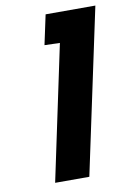

<svg xmlns="http://www.w3.org/2000/svg" viewBox="-81 -751 543 802"><g transform="rotate(-10 190.5 -350.0)"><path d="M143 -574 208 -572 87 0H232L381 -700H170Z"/></g></svg>

Font: Advent Pro ExtraBold
Style: Italic
Weight: 800
Italic angle: -12°
Version: Version 3.000